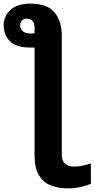

<svg xmlns="http://www.w3.org/2000/svg" viewBox="-28 -790 517 1050"><path d="M139 -770Q231 -770 270.5 -722Q310 -674 310 -591V59Q310 90 328 105.5Q346 121 375 121Q400 121 423 116Q446 111 469 104V215Q447 225 413.5 232.5Q380 240 341 240Q290 240 249.5 224Q209 208 185 168.5Q161 129 161 59V-530H134Q61 -530 26.5 -564.5Q-8 -599 -8 -653Q-8 -699 28 -734.5Q64 -770 139 -770ZM118 -688Q102 -688 92 -677.5Q82 -667 82 -652Q82 -633 96 -620Q110 -607 137 -607H161V-638Q161 -664 149.5 -676Q138 -688 118 -688Z"/></svg>

Font: RS Noto Sans
Style: Bold
Weight: 700
Designer: Monotype Design Team
Foundry: Monotype Imaging Inc.
Version: Version 3.10